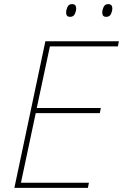

<svg xmlns="http://www.w3.org/2000/svg" viewBox="-20 -915 599 935"><path d="M50 0 201 -714H559L554 -689H223L159 -389H471L466 -364H154L82 -25H413L408 0ZM497 -833Q478 -833 478 -854Q478 -867 484.5 -881Q491 -895 507 -895Q527 -895 527 -874Q527 -861 520.5 -847Q514 -833 497 -833ZM321 -833Q302 -833 302 -854Q302 -867 308.5 -881Q315 -895 331 -895Q351 -895 351 -874Q351 -861 344.5 -847Q338 -833 321 -833Z"/></svg>

Font: Noto Sans Thin
Style: Italic
Weight: 100
Italic angle: -12°
Designer: Monotype Design Team
Foundry: Monotype Imaging Inc.
Version: Version 2.013; ttfautohint (v1.8.4.7-5d5b)